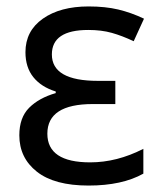

<svg xmlns="http://www.w3.org/2000/svg" viewBox="-20 -566 499 596"><path d="M338 -243H268Q127 -243 127 -151Q127 -62 260 -62Q343 -62 425 -104V-27Q359 10 255 10Q149 10 94.5 -33Q40 -76 40 -146Q40 -201 70.5 -231.5Q101 -262 153 -277V-282Q108 -296 83.5 -326.5Q59 -357 59 -404Q59 -470 113 -508Q167 -546 255 -546Q307 -546 347 -536.5Q387 -527 427 -508L395 -438Q359 -455 327 -464Q295 -473 254 -473Q141 -473 141 -397Q141 -315 284 -315H338Z"/></svg>

Font: Noto Sans Display
Style: Regular
Weight: 400
Designer: Monotype Design team
Foundry: Monotype Imaging Inc.
Version: Version 1.000